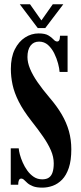

<svg xmlns="http://www.w3.org/2000/svg" viewBox="-20 -868 382 902"><path d="M179 13.5Q151.5 13.5 135 7Q118.5 0.5 109 -8Q99.5 -16.5 93.2 -22.8Q87 -29 79.5 -29Q65.5 -29 65.5 0H30.5V-171H68Q68.5 -160.5 73.2 -142.5Q78 -124.5 86.8 -104.5Q95.5 -84.5 108.5 -66.5Q121.5 -48.5 138.8 -37Q156 -25.5 178.5 -25.5Q198.5 -25.5 210.2 -34Q222 -42.5 227.2 -59.2Q232.5 -76 232.5 -100.5Q232.5 -131 219.2 -161.5Q206 -192 182.5 -226Q159 -260 128.5 -298.5Q89 -349 68 -390.8Q47 -432.5 39 -470Q31 -507.5 31 -544Q31 -599 49.5 -636Q68 -673 97.8 -692Q127.5 -711 161.5 -711Q192 -711 207.5 -701.5Q223 -692 231.5 -682.5Q240 -673 248.5 -673Q255 -673 258.2 -678.8Q261.5 -684.5 262 -700H297.5V-530H260Q259 -546 252.8 -569.8Q246.5 -593.5 235 -617Q223.5 -640.5 205.8 -656.5Q188 -672.5 163.5 -672.5Q137.5 -672.5 123.2 -653.2Q109 -634 109 -600Q109 -574.5 121 -545.2Q133 -516 156.2 -482.2Q179.5 -448.5 213 -409Q247.5 -369 270 -330.5Q292.5 -292 303.8 -251.8Q315 -211.5 315 -166.5Q315 -114 303.2 -79.2Q291.5 -44.5 271.8 -24.2Q252 -4 227.8 4.8Q203.5 13.5 179 13.5ZM157.5 -736 73 -848H121L174.5 -772L228 -848H277.5L192.5 -736Z"/></svg>

Font: Imbue Thin 10pt
Style: Bold
Weight: 700
Version: Version 1.102